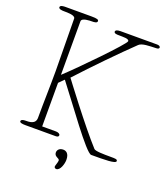

<svg xmlns="http://www.w3.org/2000/svg" viewBox="-179 -941 1089 1263"><g transform="rotate(20 366.0 -309.5)"><path d="M183 -766C183 -791 242 -791 254 -791C270 -791 291 -792 291 -806C291 -816 282 -821 240 -821H58C46 -821 21 -820 21 -806C21 -793 44 -791 58 -791C86 -791 138 -791 138 -768C138 -652 142 -517 142 -401C142 -285 138 -183 138 -74C138 -28 92 -28 65 -28C53 -28 36 -25 36 -13C36 -2 59 0 77 0H289C302 0 309 -5 309 -13C309 -24 294 -30 279 -30H183V-335L218 -370C322 -237 514 36 550 36C644 36 722 36 722 17C722 4 707 4 676 4C621 4 567 3 557 -8C448 -127 248 -395 248 -395C354 -511 497 -657 593 -749C614 -769 664 -768 712 -770C725 -770 732 -775 732 -781C732 -791 721 -795 709 -795H452C426 -795 418 -787 418 -780C418 -766 439 -766 452 -766C482 -765 523 -768 523 -750C523 -730 272 -473 183 -391ZM326 100C326 131 362 127 362 144C362 157 351 181 351 190C351 197 359 202 365 202C393 202 408 150 408 123C408 78 386 66 366 66C339 66 326 83 326 100Z"/></g></svg>

Font: Life Savers
Style: Regular
Weight: 400
Designer: Pablo Impallari, Rodrigo Fuenzalida, Brenda Gallo
Foundry: Pablo Impallari, Rodrigo Fuenzalida, Brenda Gallo
Version: Version 3.000